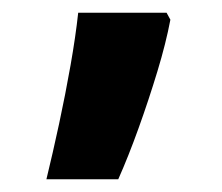

<svg xmlns="http://www.w3.org/2000/svg" viewBox="-20 -154 349 302"><path d="M242 -134 248 -123Q241 -86 227.5 -41.5Q214 3 198 47.5Q182 92 166 128H53Q63 87 73 40.5Q83 -6 91 -51.5Q99 -97 103 -134Z"/></svg>

Font: Noto Sans Kannada Condensed ExtraBold
Style: Regular
Weight: 800
Width: 3
Designer: Jelle Bosma - Monotype Design Team
Foundry: Monotype Imaging Inc.
Version: Version 2.005; ttfautohint (v1.8.4.7-5d5b)